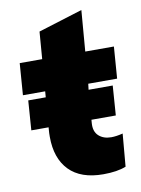

<svg xmlns="http://www.w3.org/2000/svg" viewBox="-80 -736 586 799"><g transform="rotate(-10 213.5 -336.5)"><path d="M295 -374 292 -349H394L385 -224H282L281 -211Q278 -175 298 -156.5Q318 -138 351 -138Q372 -138 400 -145L388 -7Q351 8 292 8Q197 8 148 -42.5Q99 -93 99 -184Q99 -202 100 -211L101 -224H28L37 -349H111L113 -374H19L29 -508H124L133 -623L320 -681L306 -508H427L417 -374Z"/></g></svg>

Font: Muli Black
Style: Italic
Weight: 900
Italic angle: -4.541°
Designer: Vernon Adams
Foundry: Vernon Adams
Version: Version 2.001